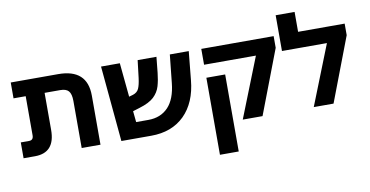

<svg xmlns="http://www.w3.org/2000/svg" viewBox="-89 -1012 2898 1503"><g transform="rotate(-10 1359.5 -260.0)"><path d="M281.2 -181.6Q281.2 0 121.1 0Q90.8 0 30.3 0Q30.3 -31.2 30.3 -126Q46.9 -126 96.7 -126Q130.9 -126 130.9 -165Q130.9 -268.6 130.9 -475.6Q106.4 -475.6 34.2 -475.6Q34.2 -507.8 34.2 -601.6Q127.9 -601.6 411.1 -601.6Q641.6 -601.6 641.6 -390.6Q641.6 -260.7 641.6 0Q604.5 0 492.2 0Q492.2 -93.8 492.2 -374Q492.2 -429.7 471.7 -453.1Q452.1 -475.6 405.3 -475.6Q363.3 -475.6 281.2 -475.6Q281.2 -402.3 281.2 -181.6Z M1426.8 -375Q1410.2 -198.2 1309.6 -98.6Q1209 0 1044.9 0Q965.8 0 807.6 0Q793.9 -150.4 752 -601.6Q789.1 -601.6 901.4 -601.6Q908.2 -534.2 927.7 -331.1Q936.5 -334 960.9 -340.8Q994.1 -351.6 1006.8 -379.9Q1019.5 -408.2 1026.4 -462.9Q1032.2 -509.8 1043 -601.6Q1080.1 -601.6 1192.4 -601.6Q1189.5 -570.3 1179.7 -476.6Q1173.8 -418.9 1160.2 -372.1Q1146.5 -325.2 1108.4 -289.1Q1070.3 -253.9 992.2 -230.5Q974.6 -224.6 938.5 -213.9Q940.4 -192.4 947.3 -126Q971.7 -126 1044.9 -126Q1142.6 -126 1203.1 -189.5Q1262.7 -252.9 1275.4 -378.9Q1283.2 -453.1 1298.8 -601.6Q1335.9 -601.6 1449.2 -601.6Q1443.4 -544.9 1426.8 -375Z M1772.5 0Q1819.3 -119.1 1960.9 -475.6Q1857.4 -475.6 1548.8 -475.6Q1548.8 -507.8 1548.8 -601.6Q1692.4 -601.6 2124 -601.6Q2124 -579.1 2124 -508.8Q2075.2 -381.8 1929.7 0Q1890.6 0 1772.5 0ZM1548.8 240.2Q1548.8 144.5 1548.8 -142.6Q1548.8 -200.2 1548.8 -372.1Q1585.9 -372.1 1698.2 -372.1Q1698.2 -218.8 1698.2 240.2Q1661.1 240.2 1548.8 240.2Z M2318.4 -601.6Q2411.1 -601.6 2688.5 -601.6Q2688.5 -579.1 2688.5 -509.8Q2639.6 -382.8 2494.1 0Q2455.1 0 2336.9 0Q2384.8 -119.1 2525.4 -475.6Q2436.5 -475.6 2168 -475.6Q2168 -524.4 2168 -671.9Q2168 -693.4 2168 -759.8Q2206.1 -759.8 2318.4 -759.8Q2318.4 -720.7 2318.4 -601.6Z"/></g></svg>

Font: Noto Sans Hebrew DECATHLON 
Style: Bold
Weight: 400
Designer: Monotype Design Team
Version: Version 2.000;GOOG;noto-fonts:20170220:a8a215d2e889